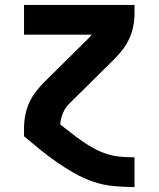

<svg xmlns="http://www.w3.org/2000/svg" viewBox="-20 -550 640 775"><path d="M522 205Q480 205 438 201Q396 197 356.5 183.5Q317 170 280 149Q243 128 208.5 104Q174 80 141.5 53.5Q109 27 77 0V-33Q77 -59 82 -85Q87 -111 97.5 -134.5Q108 -158 124 -179Q140 -200 159 -219L339 -397Q342 -400 345 -403.5Q348 -407 350 -410H77V-530H523V-497Q523 -471 518 -445Q513 -419 502.5 -395.5Q492 -372 476 -351Q460 -330 441 -311L261 -133Q244 -117 234.5 -94.5Q225 -72 223 -48Q245 -31 267 -13.5Q289 4 312 20Q335 36 360 49.5Q385 63 411.5 71.5Q438 80 466 82.5Q494 85 522 85H523V205Z"/></svg>

Font: Iosevka Curly Heavy Extended
Style: Regular
Weight: 900
Width: 7
Monospace: yes
Designer: Belleve Invis
Foundry: Belleve Invis
Version: Version 11.1.0; ttfautohint (v1.8.3)